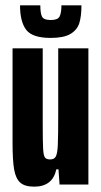

<svg xmlns="http://www.w3.org/2000/svg" viewBox="-20 -691 380 719"><path d="M27 -156V-510H140V-227Q140 -159 141.5 -133.5Q143 -108 148.5 -101Q154 -94 168 -94Q183 -94 189 -105Q195 -116 196.5 -148Q198 -180 198 -264V-510H311V0H203L199 -57H191Q177 8 108 8Q73 8 56 -7Q39 -22 33 -56Q27 -90 27 -156ZM55 -671H131Q131 -641 137.5 -628.5Q144 -616 170 -616Q196 -616 203 -629Q210 -642 210 -671H285Q285 -630 277 -604.5Q269 -579 244 -564Q219 -549 170 -549Q101 -549 78 -579.5Q55 -610 55 -671Z"/></svg>

Font: Saira Ultra Condensed ExtraBold
Style: Regular
Weight: 800
Width: 1
Designer: Hector Gatti with collaboration of the Omnibus-Type team
Foundry: Omnibus-Type
Version: Version 1.001; ttfautohint (v1.8)